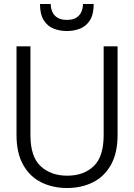

<svg xmlns="http://www.w3.org/2000/svg" viewBox="-20 -933 674 965"><path d="M317 12Q246 12 188.5 -16Q131 -44 97 -103.5Q63 -163 63 -255V-700H133V-254Q133 -145 184.5 -97.5Q236 -50 318 -50Q400 -50 450.5 -97.5Q501 -145 501 -254V-700H571V-255Q571 -163 537 -103.5Q503 -44 445.5 -16Q388 12 317 12ZM316 -777Q281 -777 250 -789Q219 -801 200 -831Q181 -861 181 -913H235Q235 -891 243.5 -872.5Q252 -854 270 -843.5Q288 -833 316 -833Q345 -833 362.5 -843.5Q380 -854 388.5 -872.5Q397 -891 397 -913H451Q451 -861 432 -831Q413 -801 382 -789Q351 -777 316 -777Z"/></svg>

Font: Host Grotesk Light
Style: Regular
Weight: 300
Designer: Doukan Karapınar
Foundry: Element Type
Version: Version 1.003